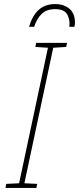

<svg xmlns="http://www.w3.org/2000/svg" viewBox="-20 -925 389 945"><path d="M7 0 11 -20 74 -23 216 -690 154 -694 158 -714H310L306 -694L242 -690L100 -23L163 -20L159 0ZM123 -793Q139 -848 170.5 -876.5Q202 -905 252 -905Q295 -905 322 -881.5Q349 -858 349 -814Q349 -808 348 -802Q347 -796 346 -793H321Q326 -824 312 -852Q298 -880 252 -880Q209 -880 185 -856.5Q161 -833 148 -793Z"/></svg>

Font: Noto Sans Disp Thin
Style: Italic
Weight: 100
Italic angle: -12°
Designer: Monotype Design Team
Foundry: Monotype Imaging Inc.
Version: Version 2.000;GOOG;noto-source:20170915:90ef993387c0